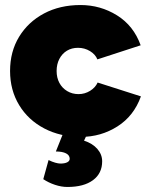

<svg xmlns="http://www.w3.org/2000/svg" viewBox="-20 -532 590 763"><path d="M302 12Q220 12 156 -21.5Q92 -55 56 -114.5Q20 -174 20 -250Q20 -327 56 -386Q92 -445 155 -478.5Q218 -512 300 -512Q379 -512 445 -471Q511 -430 539 -352L367 -296Q359 -316 337.5 -329Q316 -342 290 -342Q265 -342 246 -330.5Q227 -319 216 -298Q205 -277 205 -250Q205 -223 216 -202.5Q227 -182 247 -170Q267 -158 292 -158Q317 -158 338 -171Q359 -184 368 -204L540 -149Q512 -71 446.5 -29.5Q381 12 302 12ZM248 211Q224 211 198.5 202.5Q173 194 152 180L173 104Q187 111 199.5 114.5Q212 118 220 118Q237 118 247 113Q257 108 257 99Q257 85 242.5 77.5Q228 70 202 70L232 -5H329L314 27Q348 38 367 60Q386 82 386 109Q386 157 349.5 184Q313 211 248 211Z"/></svg>

Font: Figtree Light Black
Style: Regular
Weight: 900
Version: Version 2.000